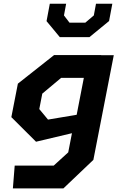

<svg xmlns="http://www.w3.org/2000/svg" viewBox="-20 -838 660 1058"><path d="M51 200H329.5L494.5 43L607 -534H537.5V-534.5H278L78.5 -377L42.5 -192.5L178.5 -57L376.5 -104L356 1.5L276 74.5H61ZM196.5 -237 213 -322 317 -409H442L402.5 -205.5L244.5 -179ZM236.5 -721.5 309.5 -633.5H473L581 -722L599 -817.5H509L497 -753L450 -713H363L332.5 -753L344.5 -817.5H254.5Z"/></svg>

Font: Monaspace Krypton
Style: Bold Italic
Weight: 700
Italic angle: -11°
Designer: Riley Cran & the Lettermatic Team
Foundry: Lettermatic
Version: Version 1.101 (Monaspace Krypton)